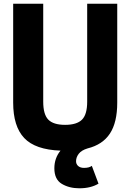

<svg xmlns="http://www.w3.org/2000/svg" viewBox="-20 -800 703 1035"><path d="M408 215Q353 215 313 191Q273 167 273 107Q273 53 306 12Q170 7 110.5 -56Q51 -119 51 -247V-780H213V-252Q213 -183 240.5 -155Q268 -127 331 -127Q394 -127 422 -155Q450 -183 450 -252V-780H612V-247Q612 -140 572.5 -80Q533 -20 452 0Q419 10 404.5 29Q390 48 390 69Q390 85 401.5 95Q413 105 433 105Q461 105 475 94L511 190Q469 215 408 215Z"/></svg>

Font: Tanohe Sans
Style: Bold
Weight: 700
Designer: Village Type and Design LLC & Cristiano Sobral
Foundry: Cooper Hewitt Smithsonian Design Museum
Version: Version 1.00;September 29, 2021;FontCreator 13.0.0.2655 64-b